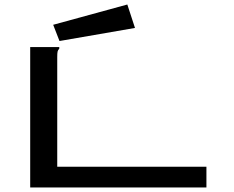

<svg xmlns="http://www.w3.org/2000/svg" viewBox="-20 -832 1040 852"><path d="M114 -623H243V-616Q237 -610 235.5 -603Q234 -596 234 -579V-92H896V0H114ZM244 -650 216 -722 545 -812 579 -708Z"/></svg>

Font: Inconsolata UltraExpanded SemiBold
Style: Regular
Weight: 600
Width: 9
Monospace: yes
Designer: Raph Levien, Cyreal, Brenton Simpson
Foundry: Raph Levien, Cyreal, Google
Version: Version 3.001; ttfautohint (v1.8.2.53-6de2)